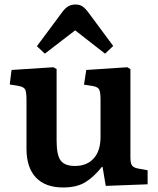

<svg xmlns="http://www.w3.org/2000/svg" viewBox="-20 -814 700 848"><path d="M259 14Q180 14 138.5 -30Q97 -74 97 -157V-372Q97 -406 91.5 -418Q86 -430 64 -434L23 -441L31 -505L216 -517L230 -509V-193Q230 -129 248 -105Q266 -81 311 -81Q364 -81 394 -114.5Q424 -148 424 -208V-373Q424 -408 418 -419Q412 -430 390 -434L351 -440L361 -505L542 -517L556 -509V-121Q556 -94 562.5 -84Q569 -74 588 -70L632 -62V0L447 7L433 -77H430Q396 -34 358 -10Q320 14 259 14ZM178 -577 143 -610 256 -762Q270 -780 283 -787Q296 -794 313 -794Q333 -794 345.5 -785Q358 -776 374 -754L480 -611L444 -577L312 -680Z"/></svg>

Font: Literata 12pt SemiBold
Style: Regular
Weight: 600
Designer: Latin by Veronika Burian and Jose Scaglione. Greek by Irene Vlachou. Cyrillic by Vera Evstafieva.
Foundry: TypeTogether
Version: Version 3.002